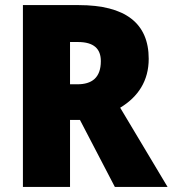

<svg xmlns="http://www.w3.org/2000/svg" viewBox="-20 -734 678 754"><path d="M289 -714H70V0H255V-263H294L431 0H638L452 -311C523 -354 564 -417 564 -503C564 -643 472 -714 289 -714ZM286 -569C349 -569 376 -542 376 -494C376 -428 340 -403 284 -403H255V-569Z"/></svg>

Font: Noto Sans Devanagari UI SemiCondensed Black
Style: Regular
Weight: 900
Width: 4
Designer: Jelle Bosma - Monotype Design Team
Foundry: Monotype Imaging Inc.
Version: Version 2.004